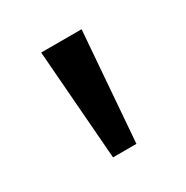

<svg xmlns="http://www.w3.org/2000/svg" viewBox="-77 -780 378 391"><g transform="rotate(-30 112.5 -585.0)"><path d="M85 -456H140L160 -714H65Z"/></g></svg>

Font: Noto Sans Math
Style: Regular
Weight: 400
Designer: Monotype Design Team, Delve Withrington, Jeff Kellem
Foundry: Monotype Imaging Inc., Delve Fonts LLC
Version: Version 3.000